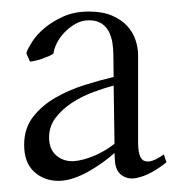

<svg xmlns="http://www.w3.org/2000/svg" viewBox="-20 -651 312 334"><path d="M25.9 -559.1Q28.3 -566.4 36.1 -578.6Q43.9 -590.8 57.6 -602.3Q71.3 -613.8 90.3 -622.3Q109.4 -630.9 134.8 -630.9Q158.7 -630.9 175 -623.8Q191.4 -616.7 201.4 -605.7Q211.4 -594.7 215.8 -581.3Q220.2 -567.9 220.2 -555.7V-403.8Q220.2 -377 229.7 -371.8Q239.3 -366.7 255.9 -376.5L265.1 -382.3L269.5 -368.7Q256.8 -358.4 243.4 -351.1Q230 -343.8 216.8 -341.3Q202.6 -338.4 191.4 -346.4Q180.2 -354.5 179.7 -375L179.2 -384.8Q169.9 -376.5 158 -367.9Q146 -359.4 133.3 -352.3Q120.6 -345.2 107.4 -340.8Q94.2 -336.4 81.5 -336.4Q56.6 -336.4 39.3 -352.3Q22 -368.2 22 -398.9Q22 -427.7 37.6 -447.8Q53.2 -467.8 76.7 -481.2Q100.1 -494.6 127.4 -503.2Q154.8 -511.7 177.7 -517.1L177.2 -555.2Q177.2 -565.9 175.5 -576.7Q173.8 -587.4 169.2 -596.2Q164.6 -605 156.2 -610.4Q147.9 -615.7 134.8 -615.7Q122.1 -615.7 111.1 -609.4Q100.1 -603 91.8 -594.2Q83.5 -585.4 78.6 -575.4Q73.7 -565.4 73.2 -558.1Q70.3 -555.7 64.7 -553.2Q59.1 -550.8 52.7 -548.6Q46.4 -546.4 40.8 -545.2Q35.2 -543.9 32.2 -543.9Q31.2 -546.4 29.1 -550.8Q26.9 -555.2 25.9 -559.1ZM177.7 -502Q161.6 -498 142.1 -490.7Q122.6 -483.4 105.5 -472.4Q88.4 -461.4 76.9 -446.3Q65.4 -431.2 65.4 -412.1Q65.4 -391.6 77.6 -380.9Q89.8 -370.1 107.4 -370.6Q116.2 -371.1 126 -373.8Q135.7 -376.5 145.3 -380.6Q154.8 -384.8 163.6 -390.1Q172.4 -395.5 179.2 -400.9Z"/></svg>

Font: Varendra
Style: Regular
Weight: 400
Designer: Jacob Thomas
Foundry: Bangla Type Foundry
Version: Version 1.008